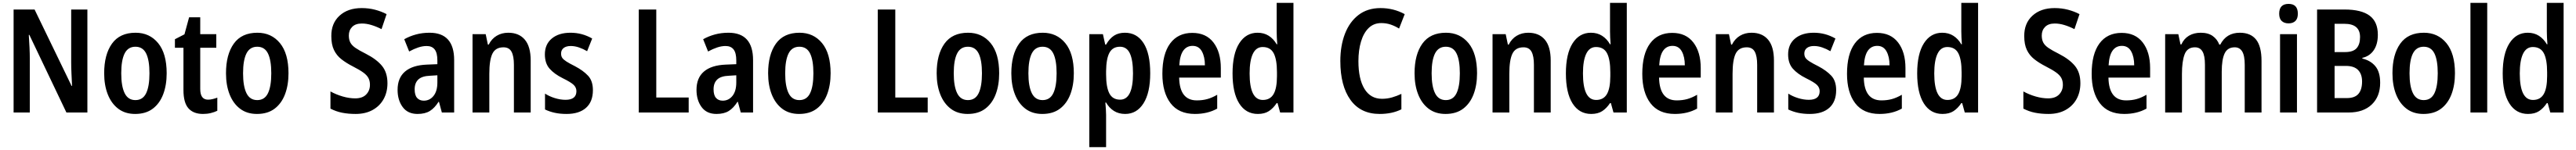

<svg xmlns="http://www.w3.org/2000/svg" viewBox="-20 -780 17804 1040"><path d="M584 0H439L183 -538H179Q182 -494 184 -450.5Q186 -407 186 -371V0H74V-714H219L475 -184H478Q476 -226 474 -269.5Q472 -313 472 -348V-714H584Z M1132 -272Q1132 -190 1108 -126.5Q1084 -63 1036 -26.5Q988 10 914 10Q845 10 797.5 -26Q750 -62 725 -125.5Q700 -189 700 -272Q700 -402 754 -477.5Q808 -553 917 -553Q1014 -553 1073 -481Q1132 -409 1132 -272ZM818 -272Q818 -182 841.5 -134Q865 -86 916 -86Q967 -86 990 -133.5Q1013 -181 1013 -272Q1013 -363 990 -409.5Q967 -456 916 -456Q865 -456 841.5 -409.5Q818 -363 818 -272Z M1418 -89Q1433 -89 1449.5 -93Q1466 -97 1482 -103V-12Q1461 -2 1436.5 4Q1412 10 1383 10Q1317 10 1282.5 -29Q1248 -68 1248 -156V-449H1189V-508L1255 -542L1287 -660H1364V-543H1475V-449H1364V-163Q1364 -89 1418 -89Z M1974 -272Q1974 -190 1950 -126.5Q1926 -63 1878 -26.5Q1830 10 1756 10Q1687 10 1639.5 -26Q1592 -62 1567 -125.5Q1542 -189 1542 -272Q1542 -402 1596 -477.5Q1650 -553 1759 -553Q1856 -553 1915 -481Q1974 -409 1974 -272ZM1660 -272Q1660 -182 1683.5 -134Q1707 -86 1758 -86Q1809 -86 1832 -133.5Q1855 -181 1855 -272Q1855 -363 1832 -409.5Q1809 -456 1758 -456Q1707 -456 1683.5 -409.5Q1660 -363 1660 -272Z M2658 -203Q2658 -141 2631.5 -93Q2605 -45 2555.5 -17.5Q2506 10 2438 10Q2387 10 2344.5 1.5Q2302 -7 2264 -27V-146Q2304 -124 2349 -111Q2394 -98 2435 -98Q2485 -98 2511 -125Q2537 -152 2537 -192Q2537 -219 2526.5 -239Q2516 -259 2490.5 -277.5Q2465 -296 2420 -319Q2373 -343 2339.5 -369.5Q2306 -396 2288 -434Q2270 -472 2270 -529Q2269 -618 2326.5 -671Q2384 -724 2480 -724Q2529 -724 2572.5 -712.5Q2616 -701 2652 -682L2617 -578Q2582 -596 2547.5 -606.5Q2513 -617 2481 -617Q2437 -617 2414 -593.5Q2391 -570 2391 -534Q2391 -505 2401.5 -485Q2412 -465 2437.5 -447.5Q2463 -430 2509 -407Q2583 -369 2620.5 -323Q2658 -277 2658 -203Z M2949 -553Q3119 -553 3119 -363V0H3034L3014 -74H3011Q2984 -31 2951 -10.5Q2918 10 2866 10Q2798 10 2763 -38Q2728 -86 2728 -157Q2728 -240 2779.5 -284Q2831 -328 2930 -332L3003 -335V-361Q3003 -413 2984.5 -437Q2966 -461 2929 -461Q2901 -461 2871 -451Q2841 -441 2808 -423L2774 -508Q2811 -529 2855 -541Q2899 -553 2949 -553ZM2954 -255Q2897 -253 2871.5 -229Q2846 -205 2846 -161Q2846 -120 2863 -101Q2880 -82 2909 -82Q2950 -82 2976.5 -115Q3003 -148 3003 -208V-258Z M3493 -553Q3567 -553 3607.5 -505Q3648 -457 3648 -360V0H3532V-331Q3532 -391 3515.5 -421.5Q3499 -452 3460 -452Q3405 -452 3383.5 -408Q3362 -364 3362 -268V0H3246V-543H3337L3352 -471H3358Q3378 -511 3413 -532Q3448 -553 3493 -553Z M4078 -155Q4078 -75 4030.5 -32.5Q3983 10 3896 10Q3851 10 3814.5 2Q3778 -6 3747 -21V-131Q3776 -112 3814.5 -100Q3853 -88 3889 -88Q3964 -88 3964 -148Q3964 -173 3945 -191.5Q3926 -210 3869 -238Q3811 -267 3778.5 -304Q3746 -341 3746 -403Q3746 -473 3794 -513Q3842 -553 3923 -553Q3964 -553 4001 -543Q4038 -533 4073 -513L4038 -425Q4011 -441 3982 -451Q3953 -461 3925 -461Q3893 -461 3875.5 -447Q3858 -433 3858 -409Q3858 -391 3866 -379Q3874 -367 3895 -353.5Q3916 -340 3954 -321Q4011 -291 4044.5 -255Q4078 -219 4078 -155Z M4395 0V-714H4516V-104H4740V0Z M5015 -553Q5185 -553 5185 -363V0H5100L5080 -74H5077Q5050 -31 5017 -10.5Q4984 10 4932 10Q4864 10 4829 -38Q4794 -86 4794 -157Q4794 -240 4845.5 -284Q4897 -328 4996 -332L5069 -335V-361Q5069 -413 5050.5 -437Q5032 -461 4995 -461Q4967 -461 4937 -451Q4907 -441 4874 -423L4840 -508Q4877 -529 4921 -541Q4965 -553 5015 -553ZM5020 -255Q4963 -253 4937.5 -229Q4912 -205 4912 -161Q4912 -120 4929 -101Q4946 -82 4975 -82Q5016 -82 5042.5 -115Q5069 -148 5069 -208V-258Z M5721 -272Q5721 -190 5697 -126.5Q5673 -63 5625 -26.5Q5577 10 5503 10Q5434 10 5386.5 -26Q5339 -62 5314 -125.5Q5289 -189 5289 -272Q5289 -402 5343 -477.5Q5397 -553 5506 -553Q5603 -553 5662 -481Q5721 -409 5721 -272ZM5407 -272Q5407 -182 5430.5 -134Q5454 -86 5505 -86Q5556 -86 5579 -133.5Q5602 -181 5602 -272Q5602 -363 5579 -409.5Q5556 -456 5505 -456Q5454 -456 5430.5 -409.5Q5407 -363 5407 -272Z M6047 0V-714H6168V-104H6392V0Z M6886 -272Q6886 -190 6862 -126.5Q6838 -63 6790 -26.5Q6742 10 6668 10Q6599 10 6551.5 -26Q6504 -62 6479 -125.5Q6454 -189 6454 -272Q6454 -402 6508 -477.5Q6562 -553 6671 -553Q6768 -553 6827 -481Q6886 -409 6886 -272ZM6572 -272Q6572 -182 6595.5 -134Q6619 -86 6670 -86Q6721 -86 6744 -133.5Q6767 -181 6767 -272Q6767 -363 6744 -409.5Q6721 -456 6670 -456Q6619 -456 6595.5 -409.5Q6572 -363 6572 -272Z M7402 -272Q7402 -190 7378 -126.5Q7354 -63 7306 -26.5Q7258 10 7184 10Q7115 10 7067.5 -26Q7020 -62 6995 -125.5Q6970 -189 6970 -272Q6970 -402 7024 -477.5Q7078 -553 7187 -553Q7284 -553 7343 -481Q7402 -409 7402 -272ZM7088 -272Q7088 -182 7111.5 -134Q7135 -86 7186 -86Q7237 -86 7260 -133.5Q7283 -181 7283 -272Q7283 -363 7260 -409.5Q7237 -456 7186 -456Q7135 -456 7111.5 -409.5Q7088 -363 7088 -272Z M7755 -553Q7838 -553 7884 -481Q7930 -409 7930 -272Q7930 -137 7883.5 -63.5Q7837 10 7757 10Q7712 10 7679 -11Q7646 -32 7625 -69H7620Q7622 -45 7623.5 -22.5Q7625 0 7625 17V240H7509V-543H7603L7619 -471H7625Q7649 -513 7680 -533Q7711 -553 7755 -553ZM7721 -456Q7671 -456 7648.5 -415Q7626 -374 7625 -287V-265Q7625 -176 7647.5 -132.5Q7670 -89 7722 -89Q7811 -89 7811 -271Q7811 -363 7789.5 -409.5Q7768 -456 7721 -456Z M8221 -552Q8316 -552 8367 -485.5Q8418 -419 8418 -308V-242H8130Q8133 -84 8252 -84Q8291 -84 8324 -93Q8357 -102 8393 -123V-27Q8327 10 8239 10Q8127 10 8070.5 -64.5Q8014 -139 8014 -268Q8014 -406 8068 -479Q8122 -552 8221 -552ZM8223 -462Q8182 -462 8158.5 -429Q8135 -396 8131 -327H8308Q8308 -386 8287 -424Q8266 -462 8223 -462Z M8674 10Q8591 10 8545 -63Q8499 -136 8499 -271Q8499 -407 8545.5 -480Q8592 -553 8672 -553Q8716 -553 8749 -532Q8782 -511 8804 -473H8808Q8806 -498 8805 -521.5Q8804 -545 8804 -563V-760H8920V0H8828L8810 -65H8804Q8780 -29 8750 -9.5Q8720 10 8674 10ZM8708 -87Q8759 -87 8782.5 -127.5Q8806 -168 8806 -252V-279Q8806 -367 8783.5 -410.5Q8761 -454 8707 -454Q8662 -454 8639.5 -407Q8617 -360 8617 -271Q8617 -87 8708 -87Z M9527 -620Q9475 -620 9440 -586Q9405 -552 9387 -492Q9369 -432 9369 -356Q9369 -232 9411 -163.5Q9453 -95 9532 -95Q9568 -95 9601 -104.5Q9634 -114 9666 -129V-22Q9602 10 9516 10Q9384 10 9314 -87.5Q9244 -185 9244 -357Q9244 -463 9276 -546Q9308 -629 9370 -676.5Q9432 -724 9522 -724Q9612 -724 9689 -682L9650 -582Q9623 -599 9592.5 -609.5Q9562 -620 9527 -620Z M10189 -272Q10189 -190 10165 -126.5Q10141 -63 10093 -26.5Q10045 10 9971 10Q9902 10 9854.5 -26Q9807 -62 9782 -125.5Q9757 -189 9757 -272Q9757 -402 9811 -477.5Q9865 -553 9974 -553Q10071 -553 10130 -481Q10189 -409 10189 -272ZM9875 -272Q9875 -182 9898.5 -134Q9922 -86 9973 -86Q10024 -86 10047 -133.5Q10070 -181 10070 -272Q10070 -363 10047 -409.5Q10024 -456 9973 -456Q9922 -456 9898.5 -409.5Q9875 -363 9875 -272Z M10543 -553Q10617 -553 10657.5 -505Q10698 -457 10698 -360V0H10582V-331Q10582 -391 10565.5 -421.5Q10549 -452 10510 -452Q10455 -452 10433.5 -408Q10412 -364 10412 -268V0H10296V-543H10387L10402 -471H10408Q10428 -511 10463 -532Q10498 -553 10543 -553Z M10978 10Q10895 10 10849 -63Q10803 -136 10803 -271Q10803 -407 10849.5 -480Q10896 -553 10976 -553Q11020 -553 11053 -532Q11086 -511 11108 -473H11112Q11110 -498 11109 -521.5Q11108 -545 11108 -563V-760H11224V0H11132L11114 -65H11108Q11084 -29 11054 -9.5Q11024 10 10978 10ZM11012 -87Q11063 -87 11086.5 -127.5Q11110 -168 11110 -252V-279Q11110 -367 11087.5 -410.5Q11065 -454 11011 -454Q10966 -454 10943.5 -407Q10921 -360 10921 -271Q10921 -87 11012 -87Z M11538 -552Q11633 -552 11684 -485.5Q11735 -419 11735 -308V-242H11447Q11450 -84 11569 -84Q11608 -84 11641 -93Q11674 -102 11710 -123V-27Q11644 10 11556 10Q11444 10 11387.5 -64.5Q11331 -139 11331 -268Q11331 -406 11385 -479Q11439 -552 11538 -552ZM11540 -462Q11499 -462 11475.5 -429Q11452 -396 11448 -327H11625Q11625 -386 11604 -424Q11583 -462 11540 -462Z M12086 -553Q12160 -553 12200.5 -505Q12241 -457 12241 -360V0H12125V-331Q12125 -391 12108.5 -421.5Q12092 -452 12053 -452Q11998 -452 11976.5 -408Q11955 -364 11955 -268V0H11839V-543H11930L11945 -471H11951Q11971 -511 12006 -532Q12041 -553 12086 -553Z M12671 -155Q12671 -75 12623.5 -32.5Q12576 10 12489 10Q12444 10 12407.5 2Q12371 -6 12340 -21V-131Q12369 -112 12407.5 -100Q12446 -88 12482 -88Q12557 -88 12557 -148Q12557 -173 12538 -191.5Q12519 -210 12462 -238Q12404 -267 12371.5 -304Q12339 -341 12339 -403Q12339 -473 12387 -513Q12435 -553 12516 -553Q12557 -553 12594 -543Q12631 -533 12666 -513L12631 -425Q12604 -441 12575 -451Q12546 -461 12518 -461Q12486 -461 12468.5 -447Q12451 -433 12451 -409Q12451 -391 12459 -379Q12467 -367 12488 -353.5Q12509 -340 12547 -321Q12604 -291 12637.5 -255Q12671 -219 12671 -155Z M12953 -552Q13048 -552 13099 -485.5Q13150 -419 13150 -308V-242H12862Q12865 -84 12984 -84Q13023 -84 13056 -93Q13089 -102 13125 -123V-27Q13059 10 12971 10Q12859 10 12802.5 -64.5Q12746 -139 12746 -268Q12746 -406 12800 -479Q12854 -552 12953 -552ZM12955 -462Q12914 -462 12890.5 -429Q12867 -396 12863 -327H13040Q13040 -386 13019 -424Q12998 -462 12955 -462Z M13406 10Q13323 10 13277 -63Q13231 -136 13231 -271Q13231 -407 13277.5 -480Q13324 -553 13404 -553Q13448 -553 13481 -532Q13514 -511 13536 -473H13540Q13538 -498 13537 -521.5Q13536 -545 13536 -563V-760H13652V0H13560L13542 -65H13536Q13512 -29 13482 -9.5Q13452 10 13406 10ZM13440 -87Q13491 -87 13514.5 -127.5Q13538 -168 13538 -252V-279Q13538 -367 13515.5 -410.5Q13493 -454 13439 -454Q13394 -454 13371.5 -407Q13349 -360 13349 -271Q13349 -87 13440 -87Z M14359 -203Q14359 -141 14332.5 -93Q14306 -45 14256.5 -17.5Q14207 10 14139 10Q14088 10 14045.5 1.5Q14003 -7 13965 -27V-146Q14005 -124 14050 -111Q14095 -98 14136 -98Q14186 -98 14212 -125Q14238 -152 14238 -192Q14238 -219 14227.5 -239Q14217 -259 14191.5 -277.5Q14166 -296 14121 -319Q14074 -343 14040.5 -369.5Q14007 -396 13989 -434Q13971 -472 13971 -529Q13970 -618 14027.5 -671Q14085 -724 14181 -724Q14230 -724 14273.5 -712.5Q14317 -701 14353 -682L14318 -578Q14283 -596 14248.5 -606.5Q14214 -617 14182 -617Q14138 -617 14115 -593.5Q14092 -570 14092 -534Q14092 -505 14102.5 -485Q14113 -465 14138.5 -447.5Q14164 -430 14210 -407Q14284 -369 14321.5 -323Q14359 -277 14359 -203Z M14644 -552Q14739 -552 14790 -485.5Q14841 -419 14841 -308V-242H14553Q14556 -84 14675 -84Q14714 -84 14747 -93Q14780 -102 14816 -123V-27Q14750 10 14662 10Q14550 10 14493.5 -64.5Q14437 -139 14437 -268Q14437 -406 14491 -479Q14545 -552 14644 -552ZM14646 -462Q14605 -462 14581.5 -429Q14558 -396 14554 -327H14731Q14731 -386 14710 -424Q14689 -462 14646 -462Z M15461 -553Q15536 -553 15573.5 -505.5Q15611 -458 15611 -358V0H15495V-330Q15495 -394 15477.5 -423Q15460 -452 15426 -452Q15376 -452 15356 -409.5Q15336 -367 15336 -283V0H15220V-331Q15220 -394 15203 -423Q15186 -452 15151 -452Q15098 -452 15079.5 -403.5Q15061 -355 15061 -267V0H14945V-543H15036L15051 -472H15057Q15075 -512 15109.5 -532.5Q15144 -553 15191 -553Q15242 -553 15273.5 -530.5Q15305 -508 15319 -471H15326Q15368 -553 15461 -553Z M15798 -753Q15862 -753 15862 -685Q15862 -651 15845 -634.5Q15828 -618 15798 -618Q15768 -618 15750.5 -634.5Q15733 -651 15733 -685Q15733 -753 15798 -753ZM15856 -543V0H15739V-543Z M16185 -714Q16301 -714 16358 -671.5Q16415 -629 16415 -539Q16415 -473 16386.5 -431.5Q16358 -390 16308 -379V-374Q16366 -360 16398.5 -320Q16431 -280 16431 -206Q16431 -111 16373 -55.5Q16315 0 16213 0H15995V-714ZM16189 -419Q16244 -419 16268 -445.5Q16292 -472 16292 -523Q16292 -615 16184 -615H16116V-419ZM16116 -323V-100H16201Q16256 -100 16281 -129.5Q16306 -159 16306 -215Q16306 -266 16278.5 -294.5Q16251 -323 16194 -323Z M16948 -272Q16948 -190 16924 -126.5Q16900 -63 16852 -26.5Q16804 10 16730 10Q16661 10 16613.5 -26Q16566 -62 16541 -125.5Q16516 -189 16516 -272Q16516 -402 16570 -477.5Q16624 -553 16733 -553Q16830 -553 16889 -481Q16948 -409 16948 -272ZM16634 -272Q16634 -182 16657.5 -134Q16681 -86 16732 -86Q16783 -86 16806 -133.5Q16829 -181 16829 -272Q16829 -363 16806 -409.5Q16783 -456 16732 -456Q16681 -456 16657.5 -409.5Q16634 -363 16634 -272Z M17171 0H17055V-760H17171Z M17453 10Q17370 10 17324 -63Q17278 -136 17278 -271Q17278 -407 17324.5 -480Q17371 -553 17451 -553Q17495 -553 17528 -532Q17561 -511 17583 -473H17587Q17585 -498 17584 -521.5Q17583 -545 17583 -563V-760H17699V0H17607L17589 -65H17583Q17559 -29 17529 -9.5Q17499 10 17453 10ZM17487 -87Q17538 -87 17561.5 -127.5Q17585 -168 17585 -252V-279Q17585 -367 17562.5 -410.5Q17540 -454 17486 -454Q17441 -454 17418.5 -407Q17396 -360 17396 -271Q17396 -87 17487 -87Z"/></svg>

Font: Noto Sans Lao Looped Condensed SemiBold
Style: Regular
Weight: 600
Width: 3
Designer: Mark Frömberg, Ben Mitchell
Foundry: The Fontpad Ltd
Version: Version 1.002; ttfautohint (v1.8.4.7-5d5b)